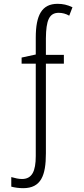

<svg xmlns="http://www.w3.org/2000/svg" viewBox="-20 -744 439 1004"><path d="M281 -724C199 -724 167 -665 167 -547V-459L93 -443V-411H167V72C167 152 147 192 95 192C78 192 60 188 39 182V232C58 237 79 240 101 240C195 240 220 173 220 58V-411H314V-457H220V-544C221 -637 237 -677 287 -677C306 -677 325 -672 342 -662L359 -706C332 -719 308 -724 281 -724Z"/></svg>

Font: Noto Sans UI Condensed Light
Style: Regular
Weight: 300
Width: 3
Designer: Monotype Design Team
Foundry: Monotype Imaging Inc.
Version: Version 1.901